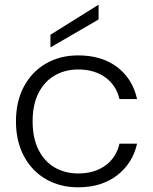

<svg xmlns="http://www.w3.org/2000/svg" viewBox="-20 -790 653 818"><path d="M400 -707 195 -588V-642L400 -770ZM48 -273Q48 -358 82 -421.5Q116 -485 176 -519.5Q236 -554 313 -554Q414 -554 479.5 -504Q545 -454 564 -368H489Q475 -427 428.5 -460.5Q382 -494 313 -494Q258 -494 214 -469Q170 -444 144.5 -394.5Q119 -345 119 -273Q119 -201 144.5 -151Q170 -101 214 -76Q258 -51 313 -51Q382 -51 428.5 -84.5Q475 -118 489 -178H564Q545 -94 479 -43Q413 8 313 8Q236 8 176 -26.5Q116 -61 82 -124.5Q48 -188 48 -273Z"/></svg>

Font: Fz Poppins Light
Style: Regular
Weight: 300
Designer: Ninad Kale (Devanagari), Jonny Pinhorn (Latin)
Foundry: Indian Type Foundry
Version: Vit hóa bi Vntype.Com & FontZin.Com